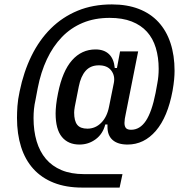

<svg xmlns="http://www.w3.org/2000/svg" viewBox="-20 -730 848 870"><path d="M353 120Q279 120 223.5 98Q168 76 131 35Q94 -6 75.5 -64.5Q57 -123 57 -196Q57 -220 59 -249.5Q61 -279 69 -316Q87 -404 122.5 -476.5Q158 -549 210.5 -601Q263 -653 332 -681.5Q401 -710 487 -710Q556 -710 609 -689.5Q662 -669 698 -630Q734 -591 752.5 -535Q771 -479 771 -409Q771 -391 769 -369.5Q767 -348 762 -319Q740 -200 686.5 -137.5Q633 -75 558 -75Q514 -75 490.5 -95.5Q467 -116 467 -155V-166H457Q446 -123 413.5 -99Q381 -75 340 -75Q289 -75 260.5 -109.5Q232 -144 232 -216Q232 -232 234.5 -255.5Q237 -279 243 -308Q263 -408 306.5 -457Q350 -506 413 -506Q451 -506 473.5 -485Q496 -464 500 -422H510L524 -497H606L549 -210Q547 -202 545.5 -191.5Q544 -181 544 -173Q544 -158 550.5 -150Q557 -142 574 -142Q614 -142 641 -182.5Q668 -223 685 -309L693 -353Q699 -384 699 -418Q699 -470 686 -513Q673 -556 646 -586Q619 -616 577 -632.5Q535 -649 477 -649Q409 -649 355 -626.5Q301 -604 260.5 -562Q220 -520 192.5 -461.5Q165 -403 151 -331L141 -278Q136 -256 134 -236Q132 -216 132 -195Q132 -137 146 -90Q160 -43 188 -10Q216 23 259 41Q302 59 361 59H535L522 120ZM376 -147Q412 -147 438.5 -173.5Q465 -200 474 -246L496 -355Q502 -387 484 -410.5Q466 -434 428 -434Q390 -434 368 -409Q346 -384 337 -338L319 -247Q316 -230 316 -220Q316 -182 330 -164.5Q344 -147 376 -147Z"/></svg>

Font: IBM Plex Sans Condensed Medium
Style: Italic
Weight: 500
Width: 3
Italic angle: -11°
Designer: Mike Abbink, Paul van der Laan, Pieter van Rosmalen
Foundry: Bold Monday
Version: Version 1.3